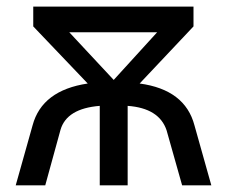

<svg xmlns="http://www.w3.org/2000/svg" viewBox="-20 -558 683 578"><path d="M27.3 0 78.1 -180.7Q106.4 -286.1 244.1 -306.6L80.1 -478.5V-538.1H562.5V-478.5L400.4 -306.6Q537.1 -288.1 565.4 -180.7L616.2 0H528.3L481.4 -166Q459 -232.4 364.3 -239.3V0H280.3V-239.3Q180.7 -231.4 162.1 -167L116.2 0ZM188.5 -460.9 322.3 -317.4 453.1 -460.9Z"/></svg>

Font: Gothic A1 Medium
Style: Regular
Weight: 500
Designer: HanYang I&C Co.,Ltd.
Foundry: HanYang I&C Co.,Ltd.
Version: Version 2.50